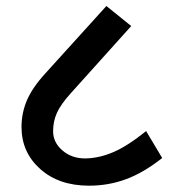

<svg xmlns="http://www.w3.org/2000/svg" viewBox="-20 -645 549 623"><path d="M127 -406.7 325.2 -625.5 405.8 -560.5 210 -342.8Q176.8 -306.2 164.6 -278.6Q152.3 -251 152.3 -219.2Q152.3 -183.1 182.4 -157Q212.4 -130.9 256.8 -130.9Q302.7 -131.8 348.9 -151.9Q395 -171.9 454.1 -219.7L506.3 -132.3Q445.8 -84.5 388.9 -63.5Q332 -42.5 269 -42.5Q170.9 -42.5 110.4 -96.7Q49.8 -150.9 49.8 -232.9Q49.8 -278.3 67.4 -319.6Q85 -360.8 127 -406.7Z"/></svg>

Font: Khula Semibold
Style: Regular
Weight: 600
Designer: Erin McLaughlin, Steve Matteson
Version: Version 1.000;PS 1.0;hotconv 1.0.72;makeotf.lib2.5.5900